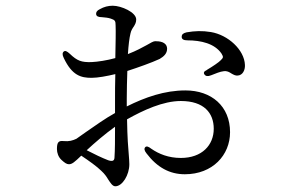

<svg xmlns="http://www.w3.org/2000/svg" viewBox="-20 -585 1040 671"><path d="M316 -535C317 -528 324 -525 336 -525C348 -524 358 -523 367 -520C382 -515 384 -512 384 -496C385 -477 384 -432 383 -382C354 -374 322 -369 300 -368C265 -367 250 -372 224 -397C214 -406 208 -409 203 -405C198 -401 197 -394 203 -382C232 -321 263 -313 300 -313C322 -313 354 -319 383 -326C382 -294 382 -262 382 -236V-190C349 -172 310 -144 281 -124L247 -100C234 -94 222 -90 202 -92C184 -94 179 -87 179 -64C179 -51 184 -36 195 -26C206 -16 213 -11 221 -11C232 -11 241 -19 264 -41C291 -23 319 -3 334 12C346 23 352 32 358 42C366 54 373 66 383 66C408 66 432 26 432 -11C432 -21 431 -31 430 -45C428 -68 425 -103 424 -168C481 -200 550 -232 612 -232C693 -232 727 -190 727 -135C727 -78 686 -33 612 -33C569 -33 535 -47 509 -65C499 -73 492 -75 488 -71C483 -66 484 -59 492 -49C529 0 573 24 626 24C723 24 784 -43 784 -123C784 -214 719 -269 628 -269C555 -269 487 -245 423 -213V-240C423 -271 424 -305 425 -337C462 -349 510 -366 538 -379C553 -388 564 -398 564 -415C563 -440 535 -441 522 -441C516 -441 506 -435 492 -427C477 -419 458 -408 427 -396C429 -427 432 -452 436 -468C438 -478 443 -486 448 -493C452 -500 456 -506 456 -517C456 -542 404 -565 374 -565C358 -565 343 -561 329 -553C318 -548 315 -541 316 -535ZM283 -60C311 -86 347 -117 382 -142C382 -96 382 -62 380 -33C379 -23 373 -20 358 -25C337 -33 308 -47 283 -60ZM615 -456C615 -448 622 -444 635 -444C682 -444 730 -433 754 -398C761 -386 761 -384 752 -375C746 -368 722 -352 705 -342C702 -340 700 -338 697 -337C692 -334 691 -329 695 -324C699 -319 706 -317 718 -322C733 -328 750 -335 761 -336C774 -338 781 -333 789 -328C796 -324 803 -320 811 -321C828 -322 837 -340 836 -358C834 -411 777 -463 717 -473C687 -478 661 -477 632 -472C620 -469 615 -465 615 -456Z"/></svg>

Font: 寒蝉锦书宋
Style: Regular
Weight: 400
Designer: 寒蝉锦书宋{Warren} 思源宋体{Ryoko NISHIZUKA 西塚涼子 (kana & ideographs); Frank Grießhammer (Latin, Greek & Cyrillic); Wenlong ZHANG 
Foundry: Adobe & ChillType
Version: Version 2.000;Glyphs 3.1.1 (3135)